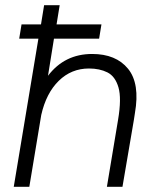

<svg xmlns="http://www.w3.org/2000/svg" viewBox="-20 -720 594 740"><path d="M33 0 128 -571H54L63 -626H138L150 -700H210L198 -626H371L362 -571H188L165 -428Q229 -512 335 -512Q427 -512 473.5 -455Q520 -398 500 -284L496 -258L452 0H392L435 -258Q449 -341 436.5 -383.5Q424 -426 394 -441Q364 -456 323 -456Q255 -456 206.5 -408.5Q158 -361 139 -277L93 0Z"/></svg>

Font: Figtree Light
Style: Italic
Weight: 300
Italic angle: -9.5°
Foundry: Erik Kennedy
Version: Version 2.001; ttfautohint (v1.8.4.7-5d5b);gftools[0.9.27]